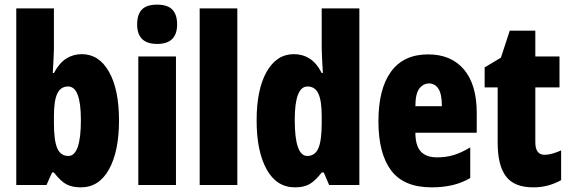

<svg xmlns="http://www.w3.org/2000/svg" viewBox="-20 -796 2452 826"><path d="M212 -588Q212 -572 210.5 -546Q209 -520 207 -482H212Q235 -525 265 -544Q295 -563 332 -563Q406 -563 449 -487Q492 -411 492 -278Q492 -145 449 -67.5Q406 10 328 10Q291 10 266 -3Q241 -16 212 -54H204L180 0H50V-760H212ZM273 -424Q241 -424 226.5 -393.5Q212 -363 212 -297V-265Q212 -191 226.5 -158Q241 -125 274 -125Q328 -125 328 -280Q328 -424 273 -424Z M656 -776Q701 -776 721.5 -754.5Q742 -733 742 -691Q742 -607 656 -607Q570 -607 570 -691Q570 -734 590.5 -755Q611 -776 656 -776ZM737 -553V0H575V-553Z M1001 0H839V-760H1001Z M1249 10Q1170 10 1127 -67.5Q1084 -145 1084 -278Q1084 -411 1127 -487Q1170 -563 1244 -563Q1282 -563 1312 -544Q1342 -525 1364 -482H1369Q1367 -520 1365.5 -546Q1364 -572 1364 -588V-760H1526V0H1396L1373 -54H1364Q1338 -20 1313.5 -5Q1289 10 1249 10ZM1302 -125Q1335 -125 1349.5 -158Q1364 -191 1364 -265V-297Q1364 -363 1349.5 -393.5Q1335 -424 1303 -424Q1248 -424 1248 -280Q1248 -125 1302 -125Z M1822 -562Q1921 -562 1976 -497Q2031 -432 2031 -310V-225H1767Q1767 -170 1790 -144.5Q1813 -119 1861 -119Q1899 -119 1932 -129Q1965 -139 2003 -162V-30Q1967 -9 1926 0.5Q1885 10 1837 10Q1717 10 1662.5 -63Q1608 -136 1608 -274Q1608 -413 1662 -487.5Q1716 -562 1822 -562ZM1826 -437Q1801 -437 1784 -415Q1767 -393 1767 -339H1881Q1881 -392 1866 -414.5Q1851 -437 1826 -437Z M2323 -130Q2338 -130 2356 -135Q2374 -140 2394 -149V-21Q2367 -6 2337.5 2Q2308 10 2274 10Q2192 10 2156.5 -37.5Q2121 -85 2121 -182V-420H2065V-506L2135 -548L2173 -664H2283V-553H2387V-420H2283V-184Q2283 -130 2323 -130Z"/></svg>

Font: Noto Sans Khmer UI ExtraCondensed Black
Style: Regular
Weight: 900
Width: 2
Designer: Danh Hong and the Monotype Design Team
Foundry: Monotype Imaging Inc.
Version: Version 2.002; ttfautohint (v1.8.4.7-5d5b)